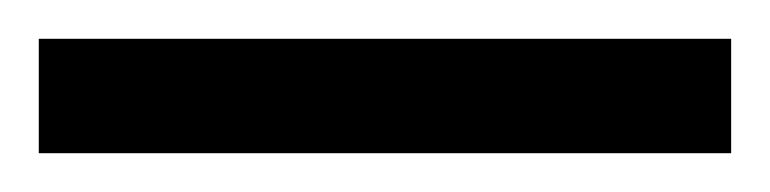

<svg xmlns="http://www.w3.org/2000/svg" viewBox="-23 -839 397 99"><path d="M-3 -760H354V-819H-3Z"/></svg>

Font: Noto Serif Tamil ExtraCondensed ExtraLight
Style: Regular
Weight: 200
Width: 2
Designer: Indian Type Foundry, Tom Grace, and the Monotype Design Team
Foundry: Monotype Imaging Inc.
Version: Version 2.004